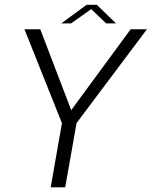

<svg xmlns="http://www.w3.org/2000/svg" viewBox="-20 -800 648 820"><path d="M196.5 0H258.5L307 -274.5L607.5 -675H538L284.5 -330H284L152 -675H84.5L244.5 -274ZM241.5 -700H283.5L369.5 -761L433.5 -700H475.5L393.5 -779.5H350Z"/></svg>

Font: Anybody Thin Light
Style: Italic
Weight: 300
Italic angle: -10°
Version: Version 1.113;gftools[0.9.25]